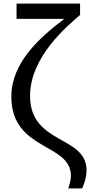

<svg xmlns="http://www.w3.org/2000/svg" viewBox="-20 -788 535 1067"><path d="M147 -255C147 -473 356 -645 425 -705V-768H72V-683H337C197 -577 43 -438 43 -251C43 51 374 6 374 188C374 208 369 232 359 259H437C454 219 461 187 461 159C461 -37 147 17 147 -255Z"/></svg>

Font: LT Superior Serif Medium
Style: Regular
Weight: 500
Designer: Daniel Lyons
Foundry: LyonsType
Version: Version 2.120;FEAKit 1.0